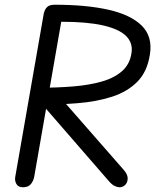

<svg xmlns="http://www.w3.org/2000/svg" viewBox="-20 -792 656 812"><path d="M77 0Q57 0 49 -14.5Q41 -29 45 -47L165 -734Q169 -752 179 -762Q189 -772 211 -772Q346 -772 440 -750.5Q534 -729 580 -683Q626 -637 614 -562Q603 -489 561 -446.5Q519 -404 454 -383Q389 -362 307.5 -355.5Q226 -349 137 -349L148 -421Q223 -421 290 -426.5Q357 -432 410 -447Q463 -462 496 -491Q529 -520 536 -567Q543 -610 513.5 -639.5Q484 -669 416 -684.5Q348 -700 239 -700L125 -46Q122 -28 111 -14Q100 0 77 0ZM485 0Q477 0 466 -5Q455 -10 443 -23L133 -380H235L502 -75Q520 -55 520 -38Q520 -21 510 -10.5Q500 0 485 0Z"/></svg>

Font: Edu VIC WA NT Beginner Medium
Style: Regular
Weight: 500
Designer: Tina and Corey Anderson
Foundry: Google for Education
Version: Version 1.003